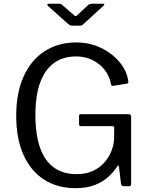

<svg xmlns="http://www.w3.org/2000/svg" viewBox="-20 -974 779 1004"><path d="M374.9 10Q279.3 10 209.4 -35.5Q139.5 -80.9 102.1 -165.7Q64.8 -250.5 64.8 -368Q64.8 -489.1 103.9 -575.1Q143 -661.1 213.8 -706.5Q284.6 -752 379.2 -752Q448.9 -752 507.6 -723.8Q566.3 -695.7 604.6 -650Q642.9 -604.4 650.6 -551.8Q651.9 -543.9 650.6 -540.8Q649.3 -537.7 643.1 -536.4L570.7 -524.9Q565.9 -524.2 563.6 -526.7Q561.4 -529.1 560.1 -534.8Q552.9 -575.1 528 -607.7Q503.2 -640.2 464.7 -659.6Q426.2 -678.9 377.9 -678.9Q309.7 -678.9 262 -644.3Q214.4 -609.6 189.7 -541.6Q165.1 -473.5 165.1 -374Q165.1 -269.5 189.8 -200.4Q214.5 -131.4 262.7 -97.4Q310.9 -63.4 380.1 -63.4Q428.6 -63.4 464.8 -79.8Q501 -96.3 525 -123.4Q549 -150.5 561.8 -182.4Q574.6 -214.2 576.5 -244.3L577.3 -304Q579 -314.5 566.9 -314.5H404Q398.3 -314.5 395.9 -316.8Q393.4 -319.1 393.4 -324.9V-368Q393.4 -377 402.8 -377H650.9Q658.3 -377 662 -373.6Q665.7 -370.1 665.7 -364.1V-12.7Q665.7 -5.7 662.7 -2.8Q659.6 0 653.8 0H631Q624.2 0 619.6 -2Q615 -3.9 612.8 -11.8L601.8 -104.5Q601.2 -109 598.7 -109Q596.2 -109 593 -104Q574.2 -73.9 544.9 -47.8Q515.6 -21.6 473.7 -5.8Q431.8 10 374.9 10ZM440.9 -947.4Q445.2 -951.6 449.5 -952.9Q453.8 -954.3 459.2 -954.3H517.8Q532.5 -954.3 519.1 -942.1L417.5 -849.1Q414 -846.3 409.8 -843Q405.6 -839.8 398.2 -839.8H359Q350.1 -839.8 345 -842.7Q339.9 -845.6 334.3 -850.4L231.8 -942.1Q226.9 -947.2 227.4 -950.7Q227.9 -954.3 234 -954.3H288.1Q294.5 -954.3 297.7 -953.4Q300.9 -952.6 306.1 -947.4L363.7 -897.5Q372.8 -889 375.9 -889.3Q379 -889.6 386.9 -897.5Z"/></svg>

Font: Libre Franklin Thin
Style: Regular
Weight: 100
Designer: Pablo Impallari, Rodrigo Fuenzalida, Nhung Nguyen
Foundry: Impallari Type
Version: Version 3.000